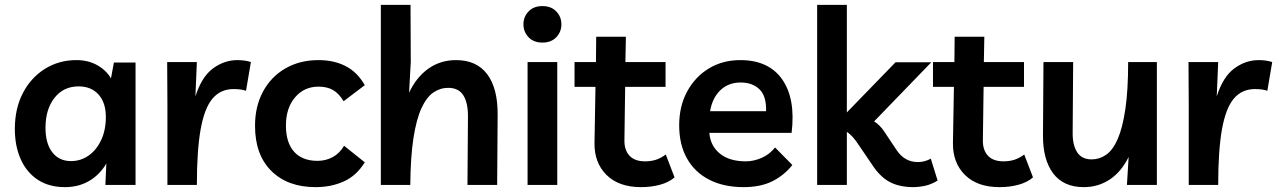

<svg xmlns="http://www.w3.org/2000/svg" viewBox="-20 -760 5248 789"><path d="M537 -503V0H413L417 -88Q390 -42 346.5 -16.5Q303 9 247 9Q181 9 135 -21.5Q89 -52 65 -106Q41 -160 41 -230Q41 -314 74 -377.5Q107 -441 164.5 -477Q222 -513 294 -513Q342 -513 379 -492.5Q416 -472 436 -438L448 -503ZM303 -405Q241 -405 204 -358Q167 -311 167 -235Q167 -170 195 -134Q223 -98 272 -98Q312 -98 344.5 -121Q377 -144 396 -185Q415 -226 415 -279Q415 -338 385 -371.5Q355 -405 303 -405Z M991 -387Q971 -394 940 -394Q886 -394 853 -354.5Q820 -315 804.5 -228.5Q789 -142 789 0H668V-326L667 -505H789L783 -364Q809 -445 855.5 -479Q902 -513 955 -513Q971 -513 985 -511Q999 -509 1011 -505Z M1277 9Q1162 9 1095 -57.5Q1028 -124 1028 -243Q1028 -323 1061 -384Q1094 -445 1153 -479Q1212 -513 1289 -513Q1353 -513 1401 -488Q1449 -463 1479 -410L1392 -344Q1373 -376 1348.5 -390Q1324 -404 1289 -404Q1230 -404 1192.5 -360Q1155 -316 1155 -244Q1155 -174 1188.5 -136.5Q1222 -99 1285 -99Q1318 -99 1346.5 -114Q1375 -129 1394 -161L1479 -93Q1445 -38 1393 -14.5Q1341 9 1277 9Z M1545 0V-740H1667L1668 -505L1661 -379Q1691 -443 1740.5 -478Q1790 -513 1854 -513Q1939 -513 1982.5 -454.5Q2026 -396 2025 -287L2023 0H1901L1903 -277Q1904 -336 1884.5 -367.5Q1865 -399 1822 -399Q1789 -399 1761 -380Q1733 -361 1712 -315.5Q1691 -270 1679 -192.5Q1667 -115 1666 0Z M2270 -505V0H2148V-505ZM2209 -585Q2173 -585 2152 -607Q2131 -629 2131 -660Q2131 -691 2152 -713Q2173 -735 2209 -735Q2245 -735 2266 -713Q2287 -691 2287 -660Q2287 -629 2266 -607Q2245 -585 2209 -585Z M2614 9Q2523 9 2472.5 -41Q2422 -91 2423 -172L2427 -403H2341V-505H2429L2430 -609H2552L2550 -505H2715V-403H2549L2546 -185Q2545 -144 2566.5 -120.5Q2588 -97 2631 -97Q2654 -97 2674 -103Q2694 -109 2716 -125L2752 -31Q2729 -11 2693 -1Q2657 9 2614 9Z M3036 9Q2954 9 2894.5 -21.5Q2835 -52 2803 -109Q2771 -166 2771 -245Q2771 -324 2804 -384.5Q2837 -445 2893.5 -479Q2950 -513 3022 -513Q3139 -513 3194.5 -433.5Q3250 -354 3233 -214H2895Q2899 -161 2938 -129Q2977 -97 3045 -97Q3077 -97 3109.5 -111Q3142 -125 3165 -154L3236 -82Q3202 -39 3153.5 -15Q3105 9 3036 9ZM3024 -421Q2973 -421 2940 -389Q2907 -357 2898 -303H3128Q3130 -365 3101 -393Q3072 -421 3024 -421Z M3338 0V-740H3460V-298L3660 -504H3807L3572 -261Q3595 -247 3612 -222L3664 -144Q3697 -94 3752 -94Q3780 -94 3805 -108L3833 -18Q3809 -3 3783.5 3Q3758 9 3729 9Q3673 8 3634.5 -13Q3596 -34 3564 -83L3511 -161Q3484 -203 3460 -218V0Z M4087 9Q3996 9 3945.5 -41Q3895 -91 3896 -172L3900 -403H3814V-505H3902L3903 -609H4025L4023 -505H4188V-403H4022L4019 -185Q4018 -144 4039.5 -120.5Q4061 -97 4104 -97Q4127 -97 4147 -103Q4167 -109 4189 -125L4225 -31Q4202 -11 4166 -1Q4130 9 4087 9Z M4434 9Q4350 9 4307.5 -48Q4265 -105 4266 -206L4268 -505H4390L4388 -217Q4387 -165 4406 -135Q4425 -105 4466 -105Q4498 -105 4525.5 -124Q4553 -143 4573 -188.5Q4593 -234 4604.5 -311.5Q4616 -389 4616 -505H4734V0H4611L4618 -115Q4588 -54 4540.5 -22.5Q4493 9 4434 9Z M5188 -387Q5168 -394 5137 -394Q5083 -394 5050 -354.5Q5017 -315 5001.5 -228.5Q4986 -142 4986 0H4865V-326L4864 -505H4986L4980 -364Q5006 -445 5052.5 -479Q5099 -513 5152 -513Q5168 -513 5182 -511Q5196 -509 5208 -505Z"/></svg>

Font: Livvic SemiBold
Style: Regular
Weight: 600
Designer: Jacques Le Bailly, Baron von Fonthausen
Version: Version 1.001; ttfautohint (v1.8.2)